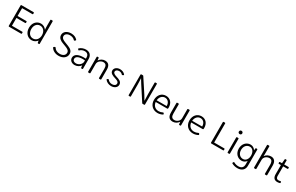

<svg xmlns="http://www.w3.org/2000/svg" viewBox="286 -2647 7425 4824"><g transform="rotate(30 3998.0 -234.5)"><path d="M92.8 -609.4V-15.6C92.8 -5.9 98.6 0 108.4 0H460C469.7 0 475.6 -5.9 475.6 -15.6V-42C475.6 -51.8 469.7 -57.6 460 -57.6H160.2V-284.2H414.1C423.8 -284.2 429.7 -290 429.7 -299.8V-325.2C429.7 -335 423.8 -340.8 414.1 -340.8H160.2V-567.4H460C469.7 -567.4 475.6 -573.2 475.6 -583V-609.4C475.6 -619.1 469.7 -625 460 -625H108.4C98.6 -625 92.8 -619.1 92.8 -609.4Z M923.8 -664.1V-498L926.8 -406.2L930.7 -382.8C892.6 -434.6 838.9 -470.7 767.6 -470.7C648.4 -470.7 555.7 -375 555.7 -230.5C555.7 -85.9 648.4 11.7 767.6 11.7C836.9 11.7 890.6 -22.5 927.7 -71.3L935.5 -14.6C936.5 -5.9 942.4 0 952.1 0H975.6C985.4 0 991.2 -5.9 991.2 -15.6V-664.1C991.2 -673.8 985.4 -679.7 975.6 -679.7H939.5C929.7 -679.7 923.8 -673.8 923.8 -664.1ZM776.4 -43C684.6 -43 622.1 -121.1 622.1 -230.5C622.1 -339.8 684.6 -416 776.4 -416C868.2 -416 933.6 -337.9 933.6 -226.6C933.6 -119.1 868.2 -43 776.4 -43Z M1330.1 -100.6C1367.2 -34.2 1446.3 11.7 1549.8 11.7C1678.7 11.7 1771.5 -60.5 1771.5 -168C1771.5 -256.8 1704.1 -296.9 1627 -327.1L1527.3 -366.2C1472.7 -387.7 1411.1 -415 1411.1 -479.5C1411.1 -540 1466.8 -580.1 1547.9 -580.1C1607.4 -580.1 1658.2 -558.6 1687.5 -522.5C1693.4 -514.6 1700.2 -512.7 1709 -519.5L1731.4 -537.1C1739.3 -543.9 1740.2 -550.8 1734.4 -559.6C1695.3 -606.4 1631.8 -636.7 1550.8 -636.7C1428.7 -636.7 1343.8 -570.3 1343.8 -475.6C1343.8 -383.8 1421.9 -341.8 1482.4 -318.4L1584 -279.3C1643.6 -255.9 1703.1 -228.5 1703.1 -161.1C1703.1 -88.9 1638.7 -45.9 1550.8 -45.9C1472.7 -45.9 1415 -78.1 1384.8 -130.9C1378.9 -139.6 1372.1 -141.6 1363.3 -136.7L1336.9 -122.1C1328.1 -117.2 1325.2 -109.4 1330.1 -100.6Z M2075.2 -470.7C2005.9 -470.7 1936.5 -443.4 1893.6 -400.4C1886.7 -394.5 1887.7 -387.7 1894.5 -379.9L1909.2 -364.3C1916 -356.4 1923.8 -357.4 1930.7 -364.3C1963.9 -398.4 2014.6 -419.9 2067.4 -419.9C2150.4 -419.9 2183.6 -366.2 2182.6 -296.9L2181.6 -269.5C1968.8 -284.2 1865.2 -217.8 1865.2 -117.2C1865.2 -31.2 1936.5 11.7 2014.6 11.7C2082 11.7 2150.4 -23.4 2185.5 -76.2H2187.5L2193.4 -14.6C2194.3 -4.9 2200.2 0 2210 0H2231.4C2241.2 0 2247.1 -5.9 2247.1 -15.6V-293.9C2247.1 -401.4 2187.5 -470.7 2075.2 -470.7ZM2023.4 -42C1977.5 -42 1928.7 -62.5 1928.7 -120.1C1928.7 -184.6 2000 -235.4 2184.6 -220.7V-185.5C2184.6 -110.4 2105.5 -42 2023.4 -42Z M2626 -470.7C2563.5 -470.7 2500 -436.5 2460 -378.9H2458L2452.1 -444.3C2451.2 -454.1 2446.3 -459 2436.5 -459H2411.1C2401.4 -459 2395.5 -453.1 2395.5 -443.4V-15.6C2395.5 -5.9 2401.4 0 2411.1 0H2446.3C2456.1 0 2461.9 -5.9 2461.9 -15.6V-277.3C2461.9 -361.3 2547.9 -415 2607.4 -415C2679.7 -415 2710.9 -373 2710.9 -283.2V-15.6C2710.9 -5.9 2716.8 0 2726.6 0H2761.7C2771.5 0 2777.3 -5.9 2777.3 -15.6V-292C2777.3 -409.2 2729.5 -470.7 2626 -470.7Z M3073.2 10.7C3168 10.7 3240.2 -43.9 3240.2 -122.1C3240.2 -213.9 3143.6 -242.2 3084 -260.7C3017.6 -281.2 2969.7 -301.8 2969.7 -347.7C2969.7 -390.6 3009.8 -418.9 3065.4 -418.9C3104.5 -418.9 3141.6 -403.3 3163.1 -376C3169.9 -368.2 3176.8 -367.2 3184.6 -371.1L3208 -382.8C3216.8 -387.7 3219.7 -395.5 3213.9 -404.3C3182.6 -445.3 3125 -471.7 3063.5 -471.7C2974.6 -471.7 2905.3 -419.9 2905.3 -345.7C2905.3 -263.7 2991.2 -234.4 3058.6 -212.9C3114.3 -196.3 3176.8 -177.7 3176.8 -120.1C3176.8 -72.3 3131.8 -42 3070.3 -42C3018.6 -42 2972.7 -64.5 2946.3 -100.6C2940.4 -108.4 2933.6 -110.4 2924.8 -106.4L2902.3 -94.7C2893.6 -89.8 2890.6 -82 2896.5 -73.2C2934.6 -21.5 3000 10.7 3073.2 10.7Z M3571.3 -609.4V-15.6C3571.3 -5.9 3577.1 0 3586.9 0H3620.1C3629.9 0 3635.7 -5.9 3635.7 -15.6V-349.6C3635.7 -413.1 3630.9 -475.6 3627.9 -534.2H3631.8L3707 -411.1L3967.8 -9.8C3972.7 -2 3978.5 0 3986.3 0H4029.3C4039.1 0 4044.9 -5.9 4044.9 -15.6V-609.4C4044.9 -619.1 4039.1 -625 4029.3 -625H3996.1C3986.3 -625 3980.5 -619.1 3980.5 -609.4V-281.2C3980.5 -217.8 3985.4 -151.4 3987.3 -94.7H3982.4L3910.2 -215.8L3648.4 -615.2C3643.6 -623 3637.7 -625 3629.9 -625H3586.9C3577.1 -625 3571.3 -619.1 3571.3 -609.4Z M4599.6 -249C4599.6 -377.9 4521.5 -470.7 4396.5 -470.7C4269.5 -470.7 4181.6 -370.1 4181.6 -230.5C4181.6 -85.9 4278.3 13.7 4420.9 13.7C4476.6 13.7 4526.4 -2.9 4564.5 -23.4C4573.2 -28.3 4575.2 -36.1 4570.3 -44.9L4559.6 -63.5C4554.7 -71.3 4546.9 -73.2 4538.1 -69.3C4498 -48.8 4460.9 -40 4421.9 -40C4324.2 -40 4255.9 -104.5 4246.1 -205.1H4581.1C4589.8 -205.1 4596.7 -210 4597.7 -219.7C4599.6 -230.5 4599.6 -240.2 4599.6 -249ZM4536.1 -253.9H4246.1C4254.9 -352.5 4316.4 -418 4397.5 -418C4476.6 -418 4537.1 -354.5 4536.1 -253.9Z M5025.4 -443.4V-181.6C5025.4 -97.7 4940.4 -44.9 4879.9 -44.9C4807.6 -44.9 4776.4 -85.9 4776.4 -175.8V-443.4C4776.4 -453.1 4770.5 -459 4760.7 -459H4725.6C4715.8 -459 4710 -453.1 4710 -443.4V-168C4710 -49.8 4757.8 11.7 4861.3 11.7C4923.8 11.7 4987.3 -22.5 5027.3 -80.1H5029.3L5035.2 -14.6C5036.1 -4.9 5041 0 5050.8 0H5076.2C5085.9 0 5091.8 -5.9 5091.8 -15.6V-443.4C5091.8 -453.1 5085.9 -459 5076.2 -459H5041C5031.2 -459 5025.4 -453.1 5025.4 -443.4Z M5628.9 -249C5628.9 -377.9 5550.8 -470.7 5425.8 -470.7C5298.8 -470.7 5210.9 -370.1 5210.9 -230.5C5210.9 -85.9 5307.6 13.7 5450.2 13.7C5505.9 13.7 5555.7 -2.9 5593.8 -23.4C5602.5 -28.3 5604.5 -36.1 5599.6 -44.9L5588.9 -63.5C5584 -71.3 5576.2 -73.2 5567.4 -69.3C5527.3 -48.8 5490.2 -40 5451.2 -40C5353.5 -40 5285.2 -104.5 5275.4 -205.1H5610.4C5619.1 -205.1 5626 -210 5627 -219.7C5628.9 -230.5 5628.9 -240.2 5628.9 -249ZM5565.4 -253.9H5275.4C5284.2 -352.5 5345.7 -418 5426.8 -418C5505.9 -418 5566.4 -354.5 5565.4 -253.9Z M5960 -609.4V-15.6C5960 -5.9 5965.8 0 5975.6 0H6320.3C6330.1 0 6335.9 -5.9 6335.9 -15.6V-41C6335.9 -50.8 6330.1 -56.6 6320.3 -56.6H6027.3V-609.4C6027.3 -619.1 6021.5 -625 6011.7 -625H5975.6C5965.8 -625 5960 -619.1 5960 -609.4Z M6476.6 -559.6C6504.9 -559.6 6525.4 -580.1 6525.4 -607.4C6525.4 -635.7 6504.9 -656.2 6476.6 -656.2C6447.3 -656.2 6426.8 -635.7 6426.8 -607.4C6426.8 -580.1 6447.3 -559.6 6476.6 -559.6ZM6443.4 -443.4V-15.6C6443.4 -5.9 6449.2 0 6459 0H6494.1C6503.9 0 6509.8 -5.9 6509.8 -15.6V-443.4C6509.8 -453.1 6503.9 -459 6494.1 -459H6459C6449.2 -459 6443.4 -453.1 6443.4 -443.4Z M6999 -444.3 6993.2 -389.6C6960 -437.5 6912.1 -470.7 6850.6 -470.7C6732.4 -470.7 6638.7 -376 6638.7 -236.3C6638.7 -97.7 6732.4 -3.9 6849.6 -3.9C6908.2 -3.9 6955.1 -33.2 6988.3 -77.1V23.4C6988.3 109.4 6941.4 157.2 6850.6 157.2C6804.7 157.2 6758.8 146.5 6715.8 121.1C6707 116.2 6699.2 117.2 6694.3 127L6682.6 148.4C6677.7 157.2 6679.7 165 6688.5 169.9C6739.3 197.3 6792 210.9 6850.6 210.9C6974.6 210.9 7054.7 142.6 7054.7 27.3V-443.4C7054.7 -453.1 7048.8 -459 7039.1 -459H7015.6C7005.9 -459 7000 -454.1 6999 -444.3ZM6858.4 -59.6C6767.6 -59.6 6705.1 -131.8 6705.1 -236.3C6705.1 -342.8 6767.6 -416 6859.4 -416C6938.5 -416 6995.1 -341.8 6995.1 -236.3C6995.1 -131.8 6938.5 -59.6 6858.4 -59.6Z M7445.3 -470.7C7377 -470.7 7313.5 -439.5 7273.4 -380.9L7276.4 -447.3V-664.1C7276.4 -673.8 7270.5 -679.7 7260.7 -679.7H7225.6C7215.8 -679.7 7210 -673.8 7210 -664.1V-15.6C7210 -5.9 7215.8 0 7225.6 0H7260.7C7270.5 0 7276.4 -5.9 7276.4 -15.6V-276.4C7276.4 -365.2 7363.3 -414.1 7427.7 -414.1C7518.6 -414.1 7524.4 -321.3 7524.4 -284.2V-15.6C7524.4 -5.9 7530.3 0 7540 0H7575.2C7585 0 7590.8 -5.9 7590.8 -15.6V-289.1C7590.8 -342.8 7579.1 -470.7 7445.3 -470.7Z M7954.1 -50.8C7939.5 -45.9 7921.9 -42 7903.3 -42C7834 -42 7828.1 -97.7 7828.1 -131.8V-405.3H7952.1C7961.9 -405.3 7967.8 -411.1 7967.8 -420.9V-443.4C7967.8 -453.1 7961.9 -459 7952.1 -459H7828.1V-575.2C7828.1 -585 7822.3 -590.8 7812.5 -590.8H7789.1C7779.3 -590.8 7774.4 -585.9 7773.4 -576.2L7763.7 -459H7704.1C7694.3 -459 7688.5 -453.1 7688.5 -443.4V-420.9C7688.5 -411.1 7694.3 -405.3 7704.1 -405.3H7762.7V-139.6C7762.7 -51.8 7798.8 10.7 7894.5 10.7C7922.9 10.7 7946.3 5.9 7968.8 -1C7978.5 -3.9 7982.4 -11.7 7979.5 -20.5L7973.6 -40C7970.7 -50.8 7964.8 -53.7 7954.1 -50.8Z"/></g></svg>

Font: Ed Sans Neue Light
Style: Regular
Weight: 300
Designer: Stephen Hutchings
Version: Version 1.004;PS 001.004;hotconv 1.0.88;makeotf.lib2.5.64775